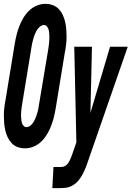

<svg xmlns="http://www.w3.org/2000/svg" viewBox="-37 -763 684 998"><path d="M94 8Q73 8 55 1.5Q37 -5 24 -18.5Q11 -32 3 -49Q-5 -66 -9.5 -85.5Q-14 -105 -15.5 -124.5Q-17 -144 -17 -164Q-17 -184 -14.5 -204.5Q-12 -225 -8 -245L40 -538Q44 -561 49.5 -583Q55 -605 63.5 -627Q72 -649 84.5 -670Q97 -691 114 -707.5Q131 -724 153.5 -733.5Q176 -743 198 -743Q219 -743 237 -736.5Q255 -730 268 -716.5Q281 -703 289 -686Q297 -669 301.5 -649.5Q306 -630 307.5 -610.5Q309 -591 309 -571Q309 -551 306.5 -530.5Q304 -510 300 -490L252 -197Q248 -174 242.5 -152Q237 -130 228.5 -108Q220 -86 207.5 -65Q195 -44 178 -27.5Q161 -11 138.5 -1.5Q116 8 94 8ZM101 -102Q109 -102 116.5 -107Q124 -112 130 -119Q136 -126 140 -133.5Q144 -141 147.5 -149Q151 -157 153.5 -165.5Q156 -174 158.5 -182Q161 -190 162.5 -198.5Q164 -207 165 -215L214 -508Q215 -517 216.5 -526Q218 -535 218.5 -543.5Q219 -552 219.5 -561Q220 -570 219.5 -579Q219 -588 218 -596.5Q217 -605 214.5 -612.5Q212 -620 206 -626.5Q200 -633 191 -633Q183 -633 175.5 -628Q168 -623 162 -616Q156 -609 152 -601.5Q148 -594 144.5 -586Q141 -578 138.5 -569.5Q136 -561 134 -553Q132 -545 130 -536.5Q128 -528 127 -520L79 -227Q77 -218 76 -209Q75 -200 74 -191.5Q73 -183 72.5 -174Q72 -165 72.5 -156Q73 -147 74 -138.5Q75 -130 77.5 -122.5Q80 -115 86 -108.5Q92 -102 101 -102ZM235 215 241 105H278Q286 105 293.5 103Q301 101 308 95Q315 89 319 82.5Q323 76 326.5 68.5Q330 61 333 53.5Q336 46 339 38V37L360 -23L349 -520H441L433 -176L535 -520H627L418 82Q411 103 402 123.5Q393 144 380 163Q371 177 358.5 188Q346 199 331.5 205.5Q317 212 302 213.5Q287 215 272 215Z"/></svg>

Font: Iosevka SS04 XBd Ex
Style: Italic
Weight: 800
Width: 7
Italic angle: -9°
Monospace: yes
Designer: Belleve Invis
Foundry: Belleve Invis
Version: Version 19.0.0; ttfautohint (v1.8.4)